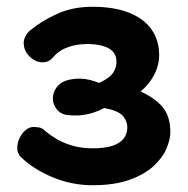

<svg xmlns="http://www.w3.org/2000/svg" viewBox="-20 -928 555 567"><path d="M253 -381Q192 -381 135.5 -404.5Q79 -428 42 -464Q31 -475 31 -490Q31 -514 46 -533.5Q61 -553 79 -553Q87 -553 96 -551.5Q105 -550 116 -539Q127 -530 145.5 -518.5Q164 -507 191.5 -498.5Q219 -490 254 -490Q288 -490 310.5 -497Q333 -504 344.5 -518Q356 -532 356 -552Q356 -570 343 -585.5Q330 -601 288 -609Q273 -601 254.5 -595Q236 -589 215.5 -587.5Q195 -586 174 -589Q156 -593 146 -607.5Q136 -622 136 -636Q136 -654 146 -668.5Q156 -683 175 -690Q198 -697 222 -695.5Q246 -694 273 -683Q304 -698 314 -713Q324 -728 324 -745Q324 -764 313.5 -775.5Q303 -787 283 -792.5Q263 -798 237 -798Q208 -798 181.5 -789Q155 -780 138 -760Q130 -751 122.5 -747.5Q115 -744 106 -744Q85 -744 67.5 -761Q50 -778 50 -802Q50 -810 55 -820.5Q60 -831 70 -839Q101 -865 147.5 -886.5Q194 -908 253 -908Q317 -908 361 -890.5Q405 -873 427.5 -841Q450 -809 450 -765Q450 -735 435 -706.5Q420 -678 395 -658Q437 -639 460 -612Q483 -585 483 -538Q483 -516 471.5 -489Q460 -462 433.5 -437.5Q407 -413 362.5 -397Q318 -381 253 -381Z"/></svg>

Font: Playpen Sans
Style: Bold
Weight: 700
Designer: Laura Meseguer, Veronika Burian, José Scaglione
Foundry: TypeTogether
Version: Version 1.001